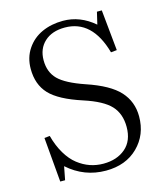

<svg xmlns="http://www.w3.org/2000/svg" viewBox="-111 -814 794 914"><g transform="rotate(-15 286.0 -357.0)"><path d="M298.8 14.2Q191.9 14.2 110.8 -58.1L98.1 7.8H74.2L55.2 -211.9L82 -214.8Q95.7 -163.6 118.7 -125.2Q141.6 -86.9 170.2 -64.7Q198.7 -42.5 230 -31.7Q261.2 -21 295.9 -21Q362.3 -21 404.5 -57.1Q446.8 -93.3 446.8 -162.1Q446.8 -226.6 409.9 -266.6Q373 -306.6 279.8 -336.9Q166.5 -373.5 121.8 -421.4Q77.1 -469.2 77.1 -545.9Q77.1 -602.1 105.5 -644Q133.8 -686 180.2 -707Q226.6 -728 284.2 -728Q368.2 -728 438 -668L452.1 -728H476.1L496.1 -526.9L466.8 -523.9Q418.9 -694.8 284.2 -694.8Q220.7 -694.8 183.8 -660.6Q147 -626.5 147 -569.8Q147 -511.7 182.6 -475.8Q218.3 -439.9 311 -408.2Q423.3 -370.6 470.2 -319.1Q517.1 -267.6 517.1 -194.8Q517.1 -104.5 457 -45.2Q397 14.2 298.8 14.2Z"/></g></svg>

Font: Literata Light
Style: Regular
Weight: 300
Designer: Latin by Veronika Burian and Jose Scaglione. Greek by Irene Vlachou. Cyrillic by Vera Evstafieva.
Foundry: TypeTogether
Version: Version 3.021